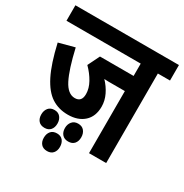

<svg xmlns="http://www.w3.org/2000/svg" viewBox="-168 -756 959 999"><g transform="rotate(30 311.0 -256.5)"><path d="M549 -529V9H446V-364H371Q360 -364 347 -364Q334 -364 322 -365Q349 -337 365.5 -303Q382 -269 382 -233Q382 -174 346 -141.5Q310 -109 250 -109Q194 -109 151.5 -136.5Q109 -164 76 -229Q43 -294 17 -408L111 -433Q138 -315 167 -258.5Q196 -202 238 -202Q279 -202 279 -249Q279 -283 259.5 -318Q240 -353 209 -384L244 -455H446V-529H0V-622H622V-529ZM272 -42Q272 -65 285 -80.5Q298 -96 321 -96Q345 -96 357.5 -80.5Q370 -65 370 -42Q370 -18 357.5 -3.5Q345 11 321 11Q298 11 285 -3.5Q272 -18 272 -42ZM130 -42Q130 -65 142.5 -80.5Q155 -96 179 -96Q202 -96 214.5 -80.5Q227 -65 227 -42Q227 -18 214.5 -3.5Q202 11 179 11Q155 11 142.5 -3.5Q130 -18 130 -42ZM202 57Q202 33 214.5 18Q227 3 251 3Q274 3 286.5 18Q299 33 299 57Q299 80 286.5 94.5Q274 109 251 109Q227 109 214.5 94.5Q202 80 202 57Z"/></g></svg>

Font: Noto Sans ExtraCondensed SemiBold
Style: Regular
Weight: 600
Width: 2
Designer: Monotype Design Team
Foundry: Monotype Imaging Inc.
Version: Version 2.013; ttfautohint (v1.8.4.7-5d5b)